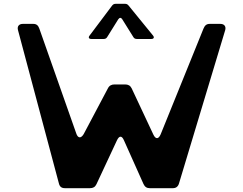

<svg xmlns="http://www.w3.org/2000/svg" viewBox="-20 -985 1273 1005"><path d="M458 -781H523C531 -781 537 -784 541 -791L599 -884C606 -894 614 -894 620 -884L678 -791C682 -784 688 -781 696 -781H772C785 -781 789 -789 781 -799L653 -956C648 -962 643 -965 635 -965H585C577 -965 572 -962 567 -956L449 -799C441 -789 445 -781 458 -781ZM320 0H451C467 0 478 -6 485 -21L592 -250C604 -276 618 -276 629 -250L731 -22C738 -7 748 0 764 0H885C901 0 912 -8 917 -25L1159 -828C1164 -848 1153 -860 1133 -860H1078C1061 -860 1052 -852 1045 -835L821 -282C810 -256 795 -255 783 -280L669 -523C662 -537 651 -543 635 -543H579C564 -543 552 -537 545 -523L418 -283C403 -258 387 -262 379 -287L186 -835C180 -852 171 -860 154 -860H100C80 -860 69 -848 74 -828L288 -26C292 -8 302 0 320 0Z"/></svg>

Font: OpenDyslexic3
Style: Regular
Weight: 400
Designer: Abelardo Gonzalez
Version: Version 3.001;PS 003.001;hotconv 1.0.88;makeotf.lib2.5.64775